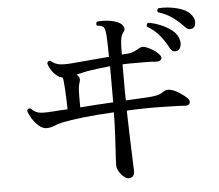

<svg xmlns="http://www.w3.org/2000/svg" viewBox="-57 -864 1113 975"><g transform="rotate(-5 500.0 -376.0)"><path d="M559 48Q549 48 535 36.5Q521 25 511.5 8Q502 -9 502 -25Q502 -38 504.5 -75.5Q507 -113 510 -169.5Q513 -226 514 -292Q429 -288 359 -280Q289 -272 247 -263Q222 -257 205.5 -249.5Q189 -242 166 -242Q147 -242 127.5 -259Q108 -276 94 -299Q80 -322 76 -339Q81 -353 95 -348Q116 -325 143 -322.5Q170 -320 216 -324Q227 -325 243.5 -326Q260 -327 281 -328Q281 -347 280 -371Q279 -395 278 -416.5Q277 -438 276 -449Q275 -462 274 -472Q273 -482 271 -490Q267 -491 263.5 -492.5Q260 -494 256 -495Q234 -506 218 -529Q202 -552 199 -571Q204 -585 217 -580Q234 -564 257.5 -559.5Q281 -555 327 -559Q370 -563 419.5 -567Q469 -571 514 -575Q513 -616 512.5 -643.5Q512 -671 511 -684Q510 -696 508 -708Q506 -720 500 -727Q491 -736 467 -738Q463 -743 464 -749Q465 -755 469 -758Q493 -762 528.5 -757.5Q564 -753 586 -739Q598 -731 603 -718.5Q608 -706 599 -695Q591 -685 587.5 -675Q584 -665 582 -646Q581 -636 580.5 -620Q580 -604 580 -581L612 -583Q630 -585 643.5 -591Q657 -597 670 -605Q680 -611 689.5 -610.5Q699 -610 708 -606Q725 -599 740.5 -589.5Q756 -580 766 -569Q784 -552 776.5 -539.5Q769 -527 744 -530Q728 -532 702 -532Q676 -532 653 -532Q648 -532 643 -532Q638 -532 634 -532Q621 -532 607 -532Q593 -532 579 -531V-391Q579 -381 579.5 -369.5Q580 -358 580 -347Q622 -349 655 -351Q688 -353 705 -354Q728 -356 743.5 -360Q759 -364 778 -377Q797 -389 831 -374Q845 -368 863.5 -355Q882 -342 892 -332Q906 -319 901.5 -305.5Q897 -292 875 -294Q854 -296 818 -296.5Q782 -297 756 -298Q676 -300 580 -295Q582 -222 584 -154Q586 -86 588 -40.5Q590 5 590 14Q590 48 559 48ZM346 -332Q386 -335 429.5 -338Q473 -341 515 -343V-527Q482 -524 452 -520Q422 -516 398 -512Q382 -509 368 -505.5Q354 -502 342 -499Q354 -490 356 -480Q358 -470 353 -456Q349 -444 347.5 -429.5Q346 -415 346 -392ZM861 -575Q851 -572 841.5 -575.5Q832 -579 824 -595Q805 -630 781 -659.5Q757 -689 719 -711Q716 -726 728 -730Q758 -725 789.5 -712Q821 -699 845.5 -680Q870 -661 878 -636Q886 -613 879.5 -595.5Q873 -578 861 -575ZM952 -683Q944 -679 933.5 -679.5Q923 -680 911 -693Q884 -722 853.5 -744Q823 -766 781 -779Q774 -792 786 -799Q815 -801 848 -796.5Q881 -792 910 -780Q939 -768 953 -747Q967 -728 965 -709Q963 -690 952 -683Z"/></g></svg>

Font: Zen Old Mincho Medium
Style: Regular
Weight: 500
Designer: Yoshimichi Ohira
Foundry: Positype
Version: Version 1.500